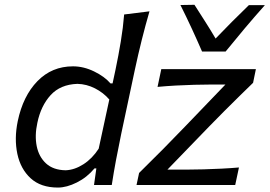

<svg xmlns="http://www.w3.org/2000/svg" viewBox="-20 -792 1154 822"><path d="M228 11Q154.5 11 111.2 -28.8Q68 -68.5 54.2 -133.5Q40.5 -198.5 56 -273.5Q78.5 -381 140.2 -444.5Q202 -508 292.5 -508Q338 -508 382.8 -486.2Q427.5 -464.5 453 -435H462L474.5 -493.5Q487.5 -555.5 497.2 -614.5Q507 -673.5 511.5 -730L620 -743.5Q585.5 -625 557.5 -494L499 -219Q486 -156.5 476.5 -105.8Q467 -55 458.5 0H382.5L392.5 -71H384.5Q352.5 -32.5 309 -10.8Q265.5 11 228 11ZM261 -63Q299.5 -64.5 337.2 -88.8Q375 -113 402.5 -155.5L448 -366Q422.5 -395.5 386.5 -413.8Q350.5 -432 311.5 -433Q238.5 -430.5 196.8 -384.8Q155 -339 140 -266.5Q128 -212 137.2 -166.2Q146.5 -120.5 177.2 -92.2Q208 -64 261 -63ZM564.5 0 575.5 -51.5Q629.5 -104.5 679.5 -155Q729.5 -205.5 772.5 -250.5L945 -430H876Q849 -430 811.5 -429Q774 -428 733 -425.8Q692 -423.5 654.5 -420L670.5 -496H1075.5L1063.5 -437.5Q1039 -414 1006.8 -382.2Q974.5 -350.5 940.2 -316.2Q906 -282 875.5 -250.5L697 -66H788.5Q815.5 -66 852.5 -67Q889.5 -68 929 -70Q968.5 -72 1003 -75L987 0ZM845 -571.5Q824 -620 800.8 -670.2Q777.5 -720.5 752.5 -770.5L812.5 -771.5Q835.5 -735.5 858.5 -699.5Q881.5 -663.5 903 -627Q972 -699 1045.5 -770H1114Q1069.5 -720 1028 -670.8Q986.5 -621.5 946 -571.5Z"/></svg>

Font: Commissioner Flair
Style: Italic
Weight: 400
Italic angle: -12°
Designer: Kostas Bartsokas
Foundry: Kostas Bartsokas
Version: Version 1.000; ttfautohint (v1.8.3)